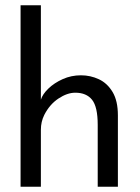

<svg xmlns="http://www.w3.org/2000/svg" viewBox="-20 -708 529 728"><path d="M427 0H350.5V-234.5Q350.5 -303 329 -329.8Q307.5 -356.5 265.5 -356.5Q235 -356.5 201.8 -334.5Q168.5 -312.5 148 -272.5Q135 -246.5 135 -216V0H58V-688H135V-330Q141.5 -351 163.5 -372.2Q185.5 -393.5 217.8 -408Q250 -422.5 287 -422.5Q323 -422.5 355 -407.5Q387 -392.5 407 -359Q427 -325.5 427 -270.5Z"/></svg>

Font: Lucymar Sans
Style: Regular
Weight: 400
Foundry: The League of Moveable Type (original font) / Main changes by Cristiano Sobral with portions from Mirco Monsees
Version: Version 2.001;August 30, 2020;FontCreator 13.0.0.2681 64-bit